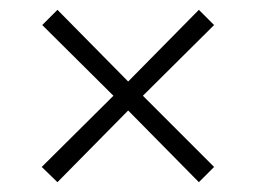

<svg xmlns="http://www.w3.org/2000/svg" viewBox="-20 -517 523 391"><path d="M241 -292 97 -146 65 -177 211 -322 66 -466 97 -497 241 -351 385 -497 416 -466 271 -322 416 -177 385 -146Z"/></svg>

Font: Noto Sans Bengali Condensed Light
Style: Regular
Weight: 300
Width: 3
Designer: Jelle Bosma - Monotype Design Team
Foundry: Monotype Imaging Inc.
Version: Version 2.003